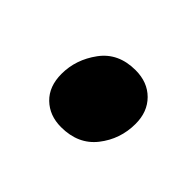

<svg xmlns="http://www.w3.org/2000/svg" viewBox="-50 -417 293 293"><g transform="rotate(45 96.5 -270.0)"><path d="M92 -199Q67 -199 51 -214.5Q35 -230 35 -257Q35 -288 54.5 -314.5Q74 -341 111 -341Q137 -341 153 -325Q169 -309 169 -283Q169 -250 149 -224.5Q129 -199 92 -199Z"/></g></svg>

Font: Faustina Light SemiBold
Style: Italic
Weight: 600
Italic angle: -8°
Version: Version 1.200